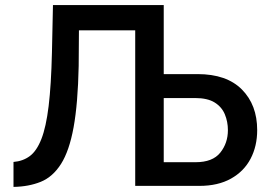

<svg xmlns="http://www.w3.org/2000/svg" viewBox="-20 -730 1062 754"><path d="M33 4V-94Q70 -97 97 -117Q124 -137 142.5 -184Q161 -231 171 -313.5Q181 -396 184 -524L188 -710H623V-439H756Q870 -439 930 -378.5Q990 -318 990 -219Q990 -156 964 -106.5Q938 -57 887 -28.5Q836 0 763 0H511V-611H290L289 -471Q286 -323 269 -230Q252 -137 219.5 -86Q187 -35 140 -16Q93 3 33 4ZM623 -93H748Q815 -93 845 -130.5Q875 -168 875 -219Q875 -252 863 -281Q851 -310 823 -327.5Q795 -345 746 -345H623Z"/></svg>

Font: Raleway SemiBold
Style: Regular
Weight: 600
Designer: Matt McInerney, Pablo Impallari, Rodrigo Fuenzalida
Foundry: Matt McInerney, Pablo Impallari, Rodrigo Fuenzalida
Version: Version 4.026